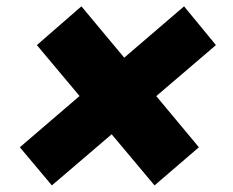

<svg xmlns="http://www.w3.org/2000/svg" viewBox="-20 -595 728 600"><path d="M462.9 -15.6 95.2 -454.1 234.4 -575.2 601.6 -134.8ZM142.1 -15.6 42 -134.8 555.2 -575.2 654.8 -454.1Z"/></svg>

Font: Inter 20pt Black
Style: Italic
Weight: 900
Italic angle: -9.3988°
Version: Version 4.001;git-66647c0bb